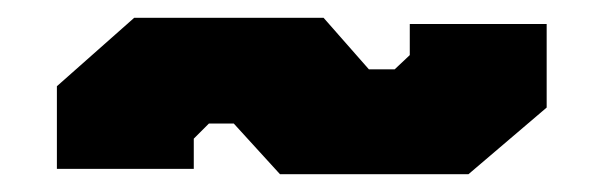

<svg xmlns="http://www.w3.org/2000/svg" viewBox="-20 -481 679 216"><path d="M295 -285 243 -342H215L198 -325V-291H44V-384L131 -461H344L395 -403H424L441 -419V-454H595V-360L507 -285Z"/></svg>

Font: Tomorrow ExtraBold
Style: Regular
Weight: 800
Designer: Tony de Marco, Monica Rizzolli
Foundry: Just in Type
Version: Version 2.002